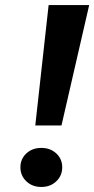

<svg xmlns="http://www.w3.org/2000/svg" viewBox="-20 -720 374 762"><path d="M84.5 -111Q61 -89 61 -56Q61 -23 84.5 -0.5Q108 22 144 22Q180 22 203.5 -0.5Q227 -23 227 -56Q227 -89 203.5 -111Q180 -133 144 -133Q108 -133 84.5 -111ZM173 -700 120 -222H224L334 -700Z"/></svg>

Font: Jost* 600 Semi Italic
Style: Italic
Weight: 600
Italic angle: -10°
Version: Version 3.200; ttfautohint (v0.97) -l 8 -r 50 -G 200 -x 14 -